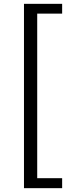

<svg xmlns="http://www.w3.org/2000/svg" viewBox="-20 -866 378 1001"><path d="M304 -846H105V115H304V63H174V-795H304Z"/></svg>

Font: Bithumb Trading Sans
Style: Regular
Weight: 400
Designer: HamHyungwon
Foundry: Bithumb
Version: Version 1.300;FEAKit 1.0